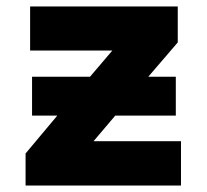

<svg xmlns="http://www.w3.org/2000/svg" viewBox="-20 -573 640 593"><path d="M539 -137H269L336 -216H523V-336H438L529 -442V-553H73V-417H327L258 -336H79V-216H157L59 -99V0H539Z"/></svg>

Font: Noto Sans Mono UI ExtraBold
Style: Regular
Weight: 800
Designer: Monotype Design team
Foundry: Monotype Imaging Inc.
Version: 1.000